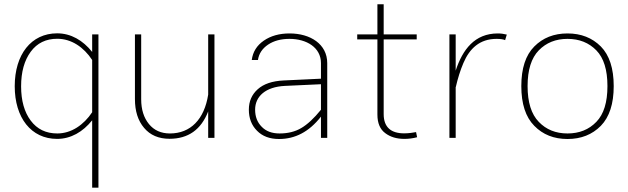

<svg xmlns="http://www.w3.org/2000/svg" viewBox="-20 -644 2935 897"><path d="M48.8 -241.2C48.8 -93.8 125.5 4.9 246.6 4.9C311 4.9 367.2 -27.8 410.6 -82V232.9H439.9V-483.4H410.6V-401.4C367.2 -455.6 311.5 -488.3 247.1 -488.3C125.5 -488.3 48.8 -389.2 48.8 -241.2ZM78.6 -240.7C78.6 -308.1 93.8 -361.8 123.5 -402.3C153.3 -442.9 194.8 -462.9 247.6 -462.9C313.5 -462.9 371.1 -423.8 410.6 -363.8V-119.6C371.1 -60.5 313.5 -20.5 247.6 -20.5C194.8 -20.5 153.3 -40.5 123.5 -80.6C93.8 -120.1 78.6 -173.8 78.6 -240.7Z M610.4 -181.2C610.4 -125 624.5 -80.1 653.3 -46.4C681.6 -12.7 721.2 4.4 772 4.4C859.4 4.4 919.4 -38.1 952.6 -123.5V0H981.9V-483.4H952.6V-202.1C934.6 -86.4 870.1 -20.5 773.9 -20.5C732.4 -20.5 699.7 -35.2 675.8 -64.5C651.9 -93.8 639.6 -132.3 639.6 -180.2V-483.4H610.4Z M1508.8 -349.1C1508.8 -438.5 1429.2 -487.8 1333 -487.8C1285.2 -487.8 1245.1 -476.6 1212.4 -454.1C1179.7 -431.6 1161.1 -401.4 1156.2 -363.8H1185.1C1189.5 -393.6 1205.6 -417.5 1232.4 -435.5C1259.3 -453.6 1293 -462.4 1332.5 -462.4C1412.6 -462.4 1479.5 -421.9 1479.5 -349.1V-276.4L1305.2 -268.1C1252 -265.6 1211.9 -252 1184.1 -227.1C1156.2 -202.1 1142.6 -170.4 1142.6 -131.8C1142.6 -91.3 1155.3 -58.6 1180.7 -33.2C1206.1 -7.3 1240.2 5.4 1283.7 5.4C1357.9 5.4 1423.3 -27.3 1479.5 -99.1V0H1508.8ZM1171.9 -131.8C1171.9 -193.8 1220.7 -238.3 1311 -242.7L1479.5 -250.5V-131.3C1446.8 -90.8 1416 -62.5 1387.7 -45.9C1358.9 -28.8 1325.2 -20.5 1286.1 -20.5C1250.5 -20.5 1222.7 -30.8 1202.6 -51.8C1182.1 -72.3 1171.9 -99.1 1171.9 -131.8Z M1923.8 -26.9C1912.1 -24.4 1889.2 -21 1868.2 -21C1807.6 -21 1772.5 -48.8 1772.5 -110.8V-460H1926.8V-483.4H1772.5V-624H1743.2V-483.4H1648.9V-460H1743.2V-108.9C1743.2 -68.8 1755.4 -40 1779.8 -22C1803.7 -3.9 1833.5 4.9 1869.1 4.9C1889.2 4.9 1908.7 2.4 1928.7 -2.9Z M2079.6 0H2108.9V-237.8L2109.4 -237.3C2118.7 -277.8 2130.4 -315.4 2145 -349.6C2173.8 -417.5 2221.2 -462.4 2299.8 -462.4C2317.9 -462.4 2331.5 -460.4 2339.8 -456.5L2347.7 -482.4C2334.5 -485.8 2320.3 -487.8 2305.7 -487.8C2197.8 -487.8 2141.1 -412.6 2108.9 -314V-483.4H2079.6Z M2631.3 -487.8C2567.9 -487.8 2516.1 -467.3 2476.1 -426.8C2435.5 -386.2 2415.5 -324.2 2415.5 -241.7C2415.5 -159.2 2435.5 -97.2 2476.1 -56.2C2516.1 -15.1 2567.9 5.4 2631.3 5.4C2694.8 5.4 2746.6 -15.1 2787.1 -56.2C2827.1 -97.2 2847.2 -159.2 2847.2 -241.7C2847.2 -324.2 2827.1 -386.2 2787.1 -426.8C2746.6 -467.3 2694.8 -487.8 2631.3 -487.8ZM2631.3 -462.4C2686.5 -462.4 2731.4 -444.3 2766.1 -408.7C2800.8 -373 2817.9 -317.4 2817.9 -241.7C2817.9 -166 2800.8 -110.4 2766.1 -74.7C2731.4 -38.6 2686.5 -20.5 2631.3 -20.5C2576.2 -20.5 2531.7 -38.6 2497.1 -74.7C2462.4 -110.4 2444.8 -166 2444.8 -241.7C2444.8 -317.4 2462.4 -373 2497.1 -408.7C2531.7 -444.3 2576.2 -462.4 2631.3 -462.4Z"/></svg>

Font: Estedad Thin
Style: Regular
Weight: 100
Designer: Amin Abedi
Version: Version 7.3